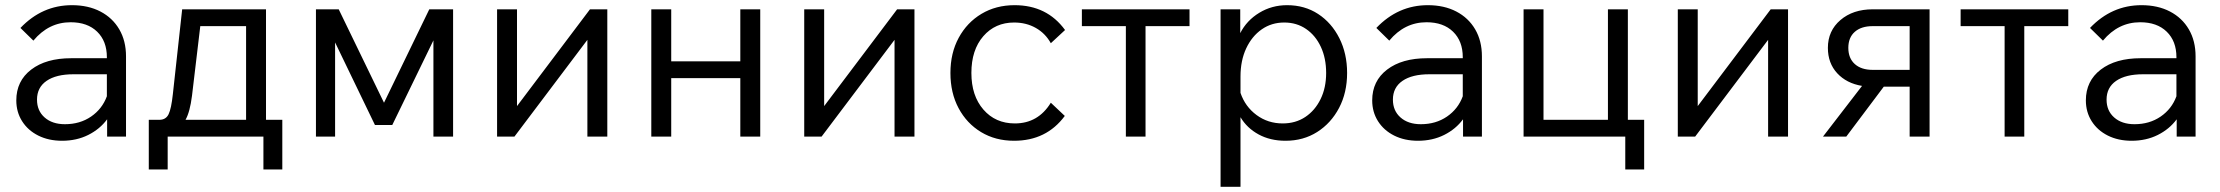

<svg xmlns="http://www.w3.org/2000/svg" viewBox="-20 -528 8581 742"><path d="M220 16Q168 16 128 -4Q88 -24 65.5 -59.5Q43 -95 43 -140Q43 -215 100.5 -259Q158 -303 255 -303H393V-307Q393 -369 355.5 -405.5Q318 -442 253 -442Q168 -442 109 -371L59 -420Q143 -508 258 -508Q321 -508 368 -483.5Q415 -459 441 -414.5Q467 -370 467 -310V0H394V-67Q366 -29 321 -6.5Q276 16 220 16ZM231 -48Q289 -48 332 -77.5Q375 -107 393 -156V-241H264Q197 -241 160 -215.5Q123 -190 123 -143Q123 -100 152.5 -74Q182 -48 231 -48Z M555 127V-65H596Q621 -65 631.5 -86.5Q642 -108 648 -164L684 -492H1008V-65H1071V127H998V0H628V127ZM722 -158Q714 -95 697 -65H931V-427H754Z M1201 0V-492H1289L1464 -131L1639 -492H1731V0H1655V-372L1496 -45H1429L1275 -364V0Z M1901 0V-492H1978V-118L2260 -492H2327V0H2250V-374L1968 0Z M2497 0V-492H2574V-291H2841V-492H2918V0H2841V-226H2574V0Z M3088 0V-492H3165V-118L3447 -492H3514V0H3437V-374L3155 0Z M4041 -131 4095 -80Q4024 16 3899 16Q3827 16 3771.5 -17.5Q3716 -51 3684.5 -110Q3653 -169 3653 -246Q3653 -323 3685 -382Q3717 -441 3773 -474.5Q3829 -508 3901 -508Q4026 -508 4096 -412L4041 -361Q4020 -399 3983 -420Q3946 -441 3899 -441Q3826 -441 3780 -388Q3734 -335 3734 -246Q3734 -158 3780.5 -104.5Q3827 -51 3902 -51Q3992 -51 4041 -131Z M4331 0V-427H4161V-492H4577V-427H4407V0Z M4774 194H4697V-492H4773V-400Q4798 -449 4846.5 -478.5Q4895 -508 4954 -508Q5022 -508 5074 -474Q5126 -440 5156 -380.5Q5186 -321 5186 -246Q5186 -170 5155 -111Q5124 -52 5070.5 -18Q5017 16 4948 16Q4889 16 4844 -8.5Q4799 -33 4774 -75ZM4774 -232V-169Q4792 -116 4836 -83.5Q4880 -51 4937 -51Q4987 -51 5024.5 -76Q5062 -101 5083.5 -145Q5105 -189 5105 -246Q5105 -303 5084.5 -347Q5064 -391 5027.5 -416Q4991 -441 4943 -441Q4894 -441 4856 -414.5Q4818 -388 4796 -341Q4774 -294 4774 -232Z M5460 16Q5408 16 5368 -4Q5328 -24 5305.5 -59.5Q5283 -95 5283 -140Q5283 -215 5340.5 -259Q5398 -303 5495 -303H5633V-307Q5633 -369 5595.5 -405.5Q5558 -442 5493 -442Q5408 -442 5349 -371L5299 -420Q5383 -508 5498 -508Q5561 -508 5608 -483.5Q5655 -459 5681 -414.5Q5707 -370 5707 -310V0H5634V-67Q5606 -29 5561 -6.5Q5516 16 5460 16ZM5471 -48Q5529 -48 5572 -77.5Q5615 -107 5633 -156V-241H5504Q5437 -241 5400 -215.5Q5363 -190 5363 -143Q5363 -100 5392.5 -74Q5422 -48 5471 -48Z M5868 0V-492H5945V-65H6194V-492H6271V-65H6334V127H6261V0Z M6464 0V-492H6541V-118L6823 -492H6890V0H6813V-374L6531 0Z M7025 0 7176 -196Q7116 -206 7080 -245Q7044 -284 7044 -343Q7044 -409 7092.5 -450.5Q7141 -492 7217 -492H7437V0H7360V-193H7260L7115 0ZM7217 -258H7360V-427H7217Q7173 -427 7148 -405Q7123 -383 7123 -343Q7123 -303 7148 -280.5Q7173 -258 7217 -258Z M7727 0V-427H7557V-492H7973V-427H7803V0Z M8218 16Q8166 16 8126 -4Q8086 -24 8063.5 -59.5Q8041 -95 8041 -140Q8041 -215 8098.5 -259Q8156 -303 8253 -303H8391V-307Q8391 -369 8353.5 -405.5Q8316 -442 8251 -442Q8166 -442 8107 -371L8057 -420Q8141 -508 8256 -508Q8319 -508 8366 -483.5Q8413 -459 8439 -414.5Q8465 -370 8465 -310V0H8392V-67Q8364 -29 8319 -6.5Q8274 16 8218 16ZM8229 -48Q8287 -48 8330 -77.5Q8373 -107 8391 -156V-241H8262Q8195 -241 8158 -215.5Q8121 -190 8121 -143Q8121 -100 8150.5 -74Q8180 -48 8229 -48Z"/></svg>

Font: Wix Madefor Text
Style: Regular
Weight: 400
Designer: Dalton Maag Ltd
Foundry: Dalton Maag Ltd
Version: Version 3.100